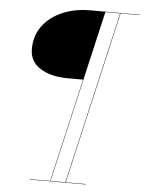

<svg xmlns="http://www.w3.org/2000/svg" viewBox="-60 -797 745 994"><g transform="rotate(5 313.0 -300.0)"><path d="M423.5 148V150H133V148H238.5L362.5 -389.5H283Q196.5 -389.5 140.5 -424Q84.5 -458.5 84.5 -524.5Q84.5 -594.5 122.5 -645Q160.5 -695.5 224.5 -722.8Q288.5 -750 366 -750H626V-748H526L319.5 148ZM317.5 148 524 -748H447L240.5 148Z"/></g></svg>

Font: Bodoni* 96pt
Style: Italic
Weight: 400
Italic angle: -13°
Version: Version 2.3